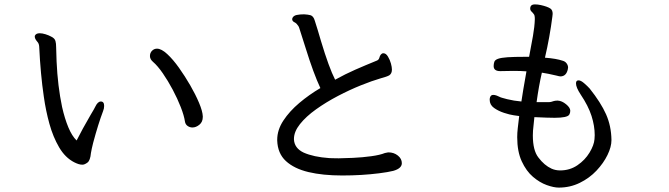

<svg xmlns="http://www.w3.org/2000/svg" viewBox="-20 -791 3040 872"><path d="M160 -640Q172 -640 186.5 -635.5Q201 -631 212 -625Q229 -617 232 -604Q235 -594 235 -575.5Q235 -557 237 -512Q242 -400 262 -305Q274 -252 290.5 -212.5Q307 -173 328 -153Q353 -203 392 -270Q409 -298 413 -307Q424 -330 438 -330Q453 -330 453 -310Q453 -298 448 -286Q426 -228 403 -142Q396 -114 393 -96Q390 -62 377 -52.5Q364 -43 354.5 -43Q345 -43 336 -46Q327 -49 317 -54Q276 -75 248.5 -122Q221 -169 204.5 -228.5Q188 -288 179 -352Q164 -453 158 -580Q157 -594 149 -602Q138 -615 138 -624V-627V-628Q143 -640 160 -640ZM901 -260Q901 -237 885.5 -224.5Q870 -212 854 -212Q842 -212 832 -219Q822 -226 820 -239Q816 -266 801 -304.5Q786 -343 764.5 -383.5Q743 -424 719.5 -458Q696 -492 675 -510Q661 -522 661 -536.5Q661 -551 670.5 -560.5Q680 -570 693 -570Q713 -570 739.5 -545.5Q766 -521 793 -483Q820 -445 844 -403.5Q868 -362 884 -324Q900 -286 901 -263Z M1805 -50Q1805 -26 1766 -15Q1742 -9 1702 -4Q1623 6 1534.5 6Q1446 6 1381 -9.5Q1316 -25 1278.5 -59.5Q1241 -94 1239 -153V-156Q1239 -201 1267 -243.5Q1295 -286 1339.5 -323.5Q1384 -361 1435 -391Q1404 -457 1368 -573Q1353 -622 1339 -664Q1337 -672 1327 -683Q1322 -688 1317 -690Q1307 -695 1307 -704Q1307 -705 1308 -709Q1313 -720 1327.5 -723Q1342 -726 1361 -726Q1379 -725 1390 -722Q1404 -718 1410 -696Q1423 -656 1438 -604Q1474 -484 1502 -429Q1549 -455 1593.5 -474.5Q1638 -494 1692 -516Q1700 -519 1703 -529Q1707 -545 1718 -549H1719H1722Q1733 -549 1742 -534Q1751 -519 1755.5 -502.5Q1760 -486 1760 -475Q1760 -457 1748 -449Q1738 -443 1708 -435Q1670 -424 1619 -403.5Q1568 -383 1514.5 -355Q1461 -327 1415.5 -294.5Q1370 -262 1342.5 -227.5Q1315 -193 1315 -160V-158Q1317 -118 1359 -98Q1404 -78 1475 -73Q1480 -73 1489 -72.5Q1498 -72 1518.5 -72Q1539 -72 1582.5 -74Q1626 -76 1666 -81.5Q1706 -87 1728 -96Q1729 -96 1743 -99H1744Q1769 -99 1787 -84.5Q1805 -70 1805 -50Z M2560 -484 2559 -478V-477Q2552 -444 2525 -444Q2521 -444 2506 -448Q2468 -457 2441 -461Q2427 -400 2417 -327H2468Q2479 -327 2483.5 -328.5Q2488 -330 2495 -332Q2502 -334 2510 -334H2514Q2532 -333 2551 -317.5Q2570 -302 2570 -288Q2570 -278 2565.5 -270.5Q2561 -263 2544 -259.5Q2527 -256 2499 -256Q2470 -256 2407 -259L2403 -220Q2400 -197 2400 -176Q2400 -108 2425 -76Q2452 -40 2485 -25Q2503 -17 2524 -17Q2568 -17 2602.5 -40.5Q2637 -64 2657.5 -98Q2678 -132 2680 -159Q2680 -164 2680.5 -168.5Q2681 -173 2681 -177Q2681 -219 2666.5 -264.5Q2652 -310 2617 -362Q2596 -394 2596 -412Q2596 -426 2607 -426H2608Q2618 -426 2633 -413Q2648 -400 2658 -389Q2709 -325 2732.5 -272Q2756 -219 2757 -156V-154Q2757 -124 2739 -87Q2721 -50 2689 -16Q2657 18 2613 39.5Q2569 61 2518 61Q2495 61 2463 49.5Q2431 38 2400.5 12Q2370 -14 2349.5 -58.5Q2329 -103 2329 -168Q2329 -187 2331.5 -209Q2334 -231 2338 -264Q2331 -265 2313 -267.5Q2295 -270 2269 -278.5Q2243 -287 2223.5 -301Q2204 -315 2204 -338Q2204 -352 2212 -358Q2215 -360 2221 -360Q2227 -360 2235.5 -357Q2244 -354 2247 -352Q2253 -348 2283.5 -340.5Q2314 -333 2348 -330Q2354 -372 2371 -467Q2346 -469 2312 -469L2252 -468Q2222 -468 2222 -491Q2222 -501 2225 -510Q2228 -519 2242 -524Q2256 -529 2285 -531Q2314 -533 2366 -533H2383Q2393 -585 2400.5 -627.5Q2408 -670 2409 -704Q2409 -723 2404 -727Q2401 -732 2394.5 -738Q2388 -744 2388 -752Q2388 -761 2393 -766Q2398 -771 2410 -771Q2422 -771 2436 -768Q2467 -761 2480 -752Q2490 -745 2490 -728L2489 -719V-718Q2477 -623 2455 -529Q2507 -525 2536 -515Q2547 -512 2553.5 -503Q2560 -494 2560 -484Z"/></svg>

Font: Moon Stars Kai
Style: Bold
Weight: 700
Designer: GuiWonder
Version: Version 1.101